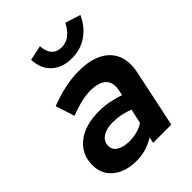

<svg xmlns="http://www.w3.org/2000/svg" viewBox="-219 -869 984 984"><g transform="rotate(-45 272.5 -377.0)"><path d="M186 6Q105 6 57 -33.5Q9 -73 9 -139Q9 -218 68 -264.5Q127 -311 228 -311Q265 -311 301.5 -304Q338 -297 370 -285L376 -311Q387 -364 360 -390.5Q333 -417 270 -417Q242 -417 206.5 -409Q171 -401 123 -383L90 -486Q147 -508 199.5 -519Q252 -530 299 -530Q418 -530 473.5 -472Q529 -414 508 -313L442 0H310L317 -32Q285 -13 253 -3.5Q221 6 186 6ZM136 -151Q136 -123 161.5 -107Q187 -91 232 -91Q260 -91 286 -98Q312 -105 335 -120L352 -198Q327 -209 297.5 -215Q268 -221 238 -221Q191 -221 163.5 -202Q136 -183 136 -151ZM326 -677Q357 -677 382.5 -696.5Q408 -716 427 -753L510 -727Q482 -666 433.5 -633Q385 -600 323 -600Q254 -600 212.5 -638.5Q171 -677 169 -743L250 -760Q253 -719 272 -698Q291 -677 326 -677Z"/></g></svg>

Font: Red Hat Display
Style: Bold Italic
Weight: 700
Italic angle: -12°
Designer: Pentagram / MCKL
Foundry: Pentagram / MCKL
Version: Version 1.003; Red Hat Display Bold Italic